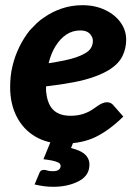

<svg xmlns="http://www.w3.org/2000/svg" viewBox="-20 -544 535 738"><path d="M223 8Q161 8 115 -19.5Q69 -47 44 -96Q19 -145 19 -209Q19 -229 21 -249.5Q23 -270 28 -290Q37 -328 54 -363Q71 -398 95 -428Q108 -442 121.5 -455Q135 -468 151 -478Q181 -499 218 -511.5Q255 -524 297 -524Q346 -524 384.5 -505.5Q423 -487 444 -457Q465 -427 465 -392Q465 -358 451 -329Q437 -300 402 -277Q378 -262 344 -249.5Q310 -237 263.5 -228Q217 -219 157 -212Q157 -206 157 -198.5Q157 -191 158 -187Q163 -142 186 -120.5Q209 -99 251 -99Q279 -99 301 -106.5Q323 -114 338 -125Q347 -131 355.5 -137Q364 -143 373 -147Q382 -151 392 -151Q407 -151 417 -138L454 -96Q400 -43 347.5 -17.5Q295 8 223 8ZM167 -301Q200 -306 226.5 -311.5Q253 -317 272 -323.5Q291 -330 305 -338Q322 -347 329.5 -359.5Q337 -372 337 -387Q337 -402 325 -414.5Q313 -427 289 -427Q259 -427 235.5 -411.5Q212 -396 194 -367.5Q176 -339 167 -301ZM185 174Q165 174 147.5 171.5Q130 169 113 165L131 122Q135 109 148 109Q156 109 162 111.5Q168 114 183 114Q198 114 205 109Q212 104 213 96Q214 86 204.5 81Q195 76 179.5 73Q164 70 147 68L178 -8H266L253 25Q294 35 310.5 53.5Q327 72 323 99Q319 135 278.5 154.5Q238 174 185 174Z"/></svg>

Font: Aleo ExtraBold
Style: Italic
Weight: 800
Italic angle: -7°
Designer: Alessio Laiso
Foundry: Alessio Laiso
Version: Version 2.001;gftools[0.9.29]